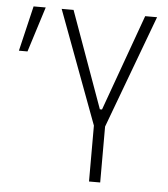

<svg xmlns="http://www.w3.org/2000/svg" viewBox="-51 -739 688 785"><g transform="rotate(5 293.0 -346.5)"><path d="M343.3 0V-229.5L170.4 -693.4H219.2L361.8 -297.9H370.6L513.2 -693.4H562L389.2 -229.5V0ZM11.2 -507.8 55.2 -693.4H105L46.4 -507.8Z"/></g></svg>

Font: Cascadia Mono NF ExtraLight
Style: Regular
Weight: 200
Monospace: yes
Designer: Aaron Bell
Foundry: Saja Typeworks
Version: Version 2404.023; ttfautohint (v1.8.4)